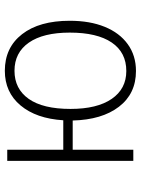

<svg xmlns="http://www.w3.org/2000/svg" viewBox="86 -658 583 795"><g transform="rotate(-90 377.5 -260.5)"><path d="M689 -263Q689 -180 664 -118.5Q639 -57 592 -23Q545 11 481 11Q387 11 333 -59.5Q279 -130 276 -251H155V0H109V-522H155V-290H277Q284 -402 338.5 -467Q393 -532 482 -532Q578 -532 633.5 -460.5Q689 -389 689 -263ZM640 -263Q640 -373 598.5 -432.5Q557 -492 482 -492Q407 -492 365.5 -433Q324 -374 324 -260Q324 -150 365.5 -89.5Q407 -29 481 -29Q558 -29 599 -89.5Q640 -150 640 -263Z"/></g></svg>

Font: FiraGO ExtraLight
Style: Regular
Weight: 200
Designer: bBox Type
Foundry: bBox Type GmbH
Version: Version 1.001